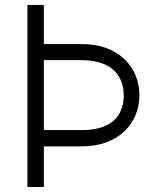

<svg xmlns="http://www.w3.org/2000/svg" viewBox="-20 -747 657 767"><path d="M307.2 -571H155.2V-727.3H89.5V0H155.2V-162.3H307.2C455.3 -162.3 536.9 -256 536.9 -366.8C536.9 -477.6 455.3 -571 307.2 -571ZM307.2 -227.3H155.2V-506.7H307.2C412.6 -506.4 474.1 -456.3 474.4 -365.4C474.1 -274.1 412.6 -226.9 307.2 -227.3Z"/></svg>

Font: TID UI Light
Style: Regular
Weight: 300
Designer: The TID Project Authors
Foundry: Bakken & Bæck
Version: Version 1.001;hotconv 1.0.109;makeotfexe 2.5.65596